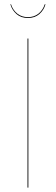

<svg xmlns="http://www.w3.org/2000/svg" viewBox="-20 -856 255 876"><path d="M27.3 -836.4H30.3Q38.6 -810.1 58.8 -793.9Q79.1 -777.8 107.4 -777.8Q135.7 -777.8 155.8 -793.9Q175.8 -810.1 184.1 -836.4H187.5Q180.2 -810.1 159.7 -792Q139.2 -773.9 107.4 -773.9Q75.7 -773.9 55.2 -792Q34.7 -810.1 27.3 -836.4ZM109.4 -680.2V0H105.5V-680.2Z"/></svg>

Font: Fira Sans Compressed Four
Style: Regular
Weight: 100
Width: 1
Designer: Carrois Corporate & Edenspiekermann AG
Foundry: Carrois Corporate GbR & Edenspiekermann AG
Version: Version 4.203;PS 004.203;hotconv 1.0.88;makeotf.lib2.5.64775